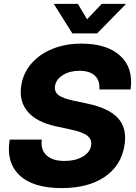

<svg xmlns="http://www.w3.org/2000/svg" viewBox="-20 -966 708 998"><path d="M300.3 11.7Q151.9 11.7 81.3 -55.2Q10.7 -122.1 30.3 -240.2H197.3Q190.4 -188 221.7 -158.7Q252.9 -129.4 315.4 -129.4Q371.6 -129.4 409.7 -151.6Q447.8 -173.8 453.6 -210Q459 -240.2 434.6 -260Q410.2 -279.8 346.7 -293L274.4 -308.6Q171.4 -330.1 124.3 -385.3Q77.1 -440.4 90.8 -523.4Q101.6 -588.4 144.3 -637Q187 -685.5 253.9 -712.4Q320.8 -739.3 403.8 -739.3Q535.6 -739.3 605 -676Q674.3 -612.8 658.7 -501H496.6Q500 -547.4 472.9 -572.8Q445.8 -598.1 393.1 -598.1Q342.8 -598.1 307.4 -576.2Q272 -554.2 266.1 -520Q261.2 -490.2 283.7 -472.2Q306.2 -454.1 366.2 -441.9L428.7 -428.7Q545.4 -404.8 593.5 -351.8Q641.6 -298.8 627 -210Q609.9 -104.5 523.9 -46.4Q438 11.7 300.3 11.7ZM384.8 -945.8 432.6 -865.7 508.8 -945.8H634.8V-945.3L484.9 -792.5H356L259.8 -945.3V-945.8Z"/></svg>

Font: Inter Display ExtraBold
Style: Italic
Weight: 800
Italic angle: -9.39999°
Designer: Rasmus Andersson
Foundry: rsms
Version: Version 4.000;git-a52131595